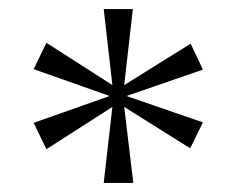

<svg xmlns="http://www.w3.org/2000/svg" viewBox="-20 -793 520 422"><path d="M208 -391H273L253 -558L398 -467L426 -524L258 -582L426 -640L399 -697L253 -606L272 -773H208L227 -606L82 -699L54 -641L221 -582L54 -523L82 -465L227 -558Z"/></svg>

Font: Noto Serif Telugu Light
Style: Regular
Weight: 300
Designer: Jelle Bosma - Monotype Design Team
Foundry: Monotype Imaging Inc.
Version: Version 2.005